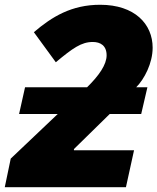

<svg xmlns="http://www.w3.org/2000/svg" viewBox="-48 -785 660 805"><path d="M-28 0H480L514 -155H262V-160L412 -307H544L570 -419H523C557 -453 592 -520 592 -585C592 -684 517 -765 372 -765C252 -765 170 -715 94 -650L186 -524C257 -583 293 -609 341 -609C373 -609 399 -594 399 -553C399 -514 367 -468 317 -419H57L32 -307H194L-3 -120Z"/></svg>

Font: Noto Sans UI Black
Style: Italic
Weight: 900
Italic angle: -372°
Designer: Monotype Design Team
Foundry: Monotype Imaging Inc.
Version: Version 1.901